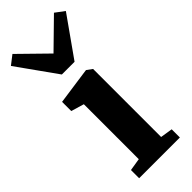

<svg xmlns="http://www.w3.org/2000/svg" viewBox="-301 -909 945 945"><g transform="rotate(-45 171.0 -437.0)"><path d="M35 0V-57L100 -67.5V-450L32.5 -470V-534L223 -561H227L255 -540.5V-67L318.5 -57V0ZM127 -630 -20.5 -837 26.5 -873.5 171 -732 314.5 -872.5 362 -837 215.5 -630Z"/></g></svg>

Font: Merriweather 36pt ExtraBold
Style: Regular
Weight: 800
Designer: Eben Sorkin
Foundry: Eben Sorkin
Version: Version 2.100